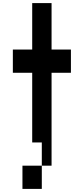

<svg xmlns="http://www.w3.org/2000/svg" viewBox="-20 -1050 540 1240"><path d="M438 -730V-580H313V20H250V-130H188V-580H63V-730H188V-1030H313V-730ZM125 20H250V170H125Z"/></svg>

Font: 2P VHS
Style: Regular
Weight: 400
Designer: CodeMan38
Foundry: CodeMan38
Version: Version 3.000